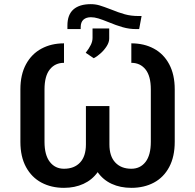

<svg xmlns="http://www.w3.org/2000/svg" viewBox="-20 -903 948 933"><path d="M668 -825.2 656.2 -761.7H640.6Q607.9 -761.7 576.2 -770.8Q544.4 -779.8 505.9 -795.9Q477.1 -807.6 457.8 -813.5Q438.5 -819.3 421.9 -819.3Q398.9 -819.3 385.5 -807.4Q372.1 -795.4 372.1 -770.5V-761.7H307.6V-779.3Q307.6 -831.5 336.9 -857.2Q366.2 -882.8 420.9 -882.8Q443.4 -882.8 463.1 -877Q482.9 -871.1 518.6 -857.4Q556.6 -841.8 586.7 -833.5Q616.7 -825.2 652.3 -825.2ZM429.7 -718.8V-764.6H510.7V-715.8Q510.7 -698.2 499 -679.4Q487.3 -660.6 470 -644.8Q452.6 -628.9 435.5 -620.1L396.5 -646.5Q413.1 -668 421.4 -685.1Q429.7 -702.1 429.7 -718.8ZM196.3 -468.8V-213.9Q196.3 -149.4 222.2 -116.2Q248 -83 291 -83Q340.8 -83 369.1 -113.3Q397.5 -143.6 397.5 -201.2V-387.7H511.7V-201.2Q511.7 -143.6 540.3 -113.3Q568.8 -83 618.2 -83Q661.6 -83 687.3 -116.2Q712.9 -149.4 712.9 -213.9V-468.8Q712.9 -533.2 687.3 -565.4Q661.6 -597.7 618.2 -597.7V-692.4Q680.2 -692.4 727.8 -666.7Q775.4 -641.1 802.2 -590.8Q829.1 -540.5 829.1 -468.8V-213.9Q829.1 -141.6 802.2 -91.3Q775.4 -41 727.8 -15.6Q680.2 9.8 618.2 9.8Q564.9 9.8 522.9 -9.5Q481 -28.8 454.6 -66.4Q427.7 -28.8 385.5 -9.5Q343.3 9.8 291 9.8Q229.5 9.8 181.6 -15.6Q133.8 -41 106.4 -91.3Q79.1 -141.6 79.1 -213.9V-468.8Q79.1 -540.5 106.4 -590.8Q133.8 -641.1 181.6 -666.7Q229.5 -692.4 291 -692.4V-597.7Q247.6 -597.7 221.9 -565.4Q196.3 -533.2 196.3 -468.8Z"/></svg>

Font: Pretendard Medium
Style: Regular
Weight: 500
Designer: Base glyphs from Inter by Rasmus Andersson; Hangeul glyphs from Noto Sans CJK(Source Han Sans) by Jang Soo-young and Kan
Foundry: Kil Hyung-jin
Version: Version 1.309